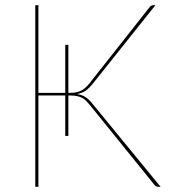

<svg xmlns="http://www.w3.org/2000/svg" viewBox="-20 -720 662 740"><path d="M599 0H591.5Q586 0 582 -1.8Q578 -3.5 574 -9L324.5 -317.5Q317.5 -326 310.8 -332.5Q304 -339 295.5 -343.2Q287 -347.5 276 -349.8Q265 -352 250 -352H243.5V-196H231.5V-352H128V0H116V-700H128V-362H231.5V-547H243.5V-362Q256.5 -362 267.5 -363.2Q278.5 -364.5 288 -368.5Q297.5 -372.5 306.5 -379.8Q315.5 -387 325 -399L557.5 -693.5Q563 -700 572 -700H579L336.5 -396Q323.5 -380 310.5 -370.8Q297.5 -361.5 276.5 -357.5Q296.5 -354.5 309.5 -345.8Q322.5 -337 334.5 -322.5Z"/></svg>

Font: Lato 2
Style: Regular
Weight: 100
Designer: Lukasz Dziedzic with Adam Twardoch and Botio Nikoltchev
Foundry: tyPoland Lukasz Dziedzic
Version: Version 2.015; 2015-08-06; http://www.latofonts.com/